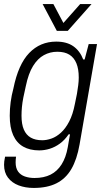

<svg xmlns="http://www.w3.org/2000/svg" viewBox="-21 -743 507 946"><path d="M145 183Q104 183 71 170.5Q38 158 18.5 132.5Q-1 107 -1 69Q-1 62 0 52Q1 42 4 29H58Q57 37 56.5 43.5Q56 50 56 57Q56 85 68 102Q80 119 101.5 126.5Q123 134 149 134Q195 134 228 117.5Q261 101 282.5 67Q304 33 313 -18Q316 -35 318.5 -50.5Q321 -66 324 -81H317Q298 -53 274 -35.5Q250 -18 224 -10Q198 -2 172 -2Q126 -2 93.5 -20.5Q61 -39 44 -77Q27 -115 27 -173Q27 -206 31.5 -240Q36 -274 45 -307Q69 -426 123 -482Q177 -538 256 -538Q308 -538 340.5 -515Q373 -492 389 -450H396L416 -526H457L371 -31Q358 43 330.5 90Q303 137 257.5 160Q212 183 145 183ZM187 -52Q209 -52 233 -60.5Q257 -69 279.5 -89.5Q302 -110 320 -144.5Q338 -179 348 -231Q354 -257 358 -280Q362 -303 364.5 -323.5Q367 -344 367 -361Q367 -403 355.5 -431Q344 -459 321 -473.5Q298 -488 261 -488Q226 -488 195.5 -471.5Q165 -455 142 -418Q119 -381 106 -318Q99 -288 94 -262.5Q89 -237 87 -215Q85 -193 85 -173Q85 -131 96.5 -104.5Q108 -78 130.5 -65Q153 -52 187 -52ZM430 -723 313 -591H259L189 -723H242L303 -608H272L374 -723Z"/></svg>

Font: Archivo SemiCondensed ExtraLight
Style: Italic
Weight: 250
Width: 4
Italic angle: -10°
Designer: Hector Gatti
Foundry: Omnibus-Type
Version: Version 2.001